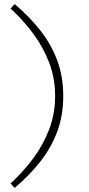

<svg xmlns="http://www.w3.org/2000/svg" viewBox="-20 -734 436 944"><path d="M52 190 32 168Q95 110 144.5 43Q194 -24 222.5 -100Q251 -176 251 -262Q251 -348 222.5 -424Q194 -500 144.5 -567Q95 -634 32 -692L52 -714Q123 -654 177 -586Q231 -518 261 -438Q291 -358 291 -262Q291 -166 261 -86Q231 -6 177 62Q123 130 52 190Z"/></svg>

Font: REM Medium Thin
Style: Regular
Weight: 250
Version: Version 1.005;gftools[0.9.28]